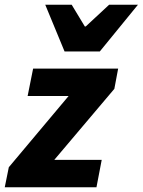

<svg xmlns="http://www.w3.org/2000/svg" viewBox="-30 -786 599 806"><path d="M-10 0 7 -84 258 -383H86L109 -498H466L450 -413L198 -115H397L375 0ZM241 -570 160 -766H271L326 -675H330L428 -766H549L389 -570Z"/></svg>

Font: Source Sans 3 ExtraLight ExtraBold
Style: Italic
Weight: 800
Italic angle: -11°
Version: Version 3.052;hotconv 1.1.0;makeotfexe 2.6.0